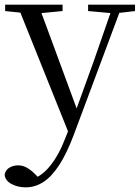

<svg xmlns="http://www.w3.org/2000/svg" viewBox="-30 -536 602 827"><path d="M80.4 271Q47 271 19.9 256.7Q-7.3 242.4 -10.1 216.7Q-6.5 196.1 10.3 186.2Q27.1 176.2 48.2 176.2Q68 176.2 85.7 186.3Q103.5 196.3 120.1 213.2L148.8 241.4L117.3 257.1L97.5 240.1Q146.9 226.4 185.4 179Q223.9 131.6 251.9 57.6L280.6 -15.2L285.2 -27.8L374.4 -274.3L458.3 -516H497.2L287.1 46.5Q257.2 125.6 224.8 175.3Q192.4 225.1 156.7 248Q121 271 80.4 271ZM271.7 51.4 44 -516H135.3L303.7 -59.3L309.7 -46.2ZM-7.8 -488.4V-516H239.5V-488.4L132.9 -478.1H91.1ZM349.5 -488.4V-516H551.6V-488.4L470.3 -478.9H455.3Z"/></svg>

Font: Noto Serif SC ExtraLight
Style: Regular
Weight: 200
Designer: Ryoko NISHIZUKA 西塚涼子 (kana & ideographs); Frank Grießhammer (Latin, Greek & Cyrillic); Wenlong ZHANG 张文龙 (bopomofo); San
Foundry: Adobe
Version: Version 2.002-H1;hotconv 1.1.0;makeotfexe 2.6.0